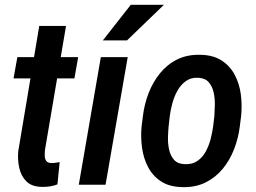

<svg xmlns="http://www.w3.org/2000/svg" viewBox="-20 -765 1060 795"><path d="M303.7 -528.3 288.1 -440.4H36.1L51.8 -528.3ZM142.6 -657.7H253.4L166.5 -146Q165 -133.3 165.3 -120.4Q165.5 -107.4 171.4 -98.9Q177.2 -90.3 193.4 -89.8Q201.7 -89.8 210.2 -91.1Q218.8 -92.3 227.1 -93.8L217.8 -1.5Q202.6 4.4 186.5 6.8Q170.4 9.3 153.8 8.8Q111.8 8.3 89.6 -13.7Q67.4 -35.6 59.8 -69.6Q52.2 -103.5 55.7 -139.6Z M508.8 -528.3 417 0H306.2L397.5 -528.3ZM405.8 -597.7 521.5 -745.1H658.7L505.9 -597.7Z M566.4 -242.7 571.8 -284.7Q577.6 -333.5 595.2 -379.2Q612.8 -424.8 642.3 -461.4Q671.9 -498 713.6 -518.8Q755.4 -539.6 810.1 -538.1Q862.8 -537.1 897.5 -514.6Q932.1 -492.2 951.7 -455.6Q971.2 -418.9 977.1 -374.8Q982.9 -330.6 978.5 -285.2L973.1 -242.7Q967.3 -194.3 949.7 -148.4Q932.1 -102.5 902.6 -66.4Q873 -30.3 831.3 -9.5Q789.6 11.2 734.9 9.8Q681.6 8.8 647.2 -13.7Q612.8 -36.1 593.5 -72.5Q574.2 -108.9 568.1 -153.3Q562 -197.8 566.4 -242.7ZM683.1 -285.2 678.2 -241.7Q676.3 -222.2 675.5 -196Q674.8 -169.9 680.4 -144.8Q686 -119.6 700.9 -103Q715.8 -86.4 743.7 -85.4Q775.4 -83.5 797.1 -98.4Q818.8 -113.3 832 -137.7Q845.2 -162.1 852.3 -189.9Q859.4 -217.8 862.8 -243.2L867.7 -285.6Q869.1 -305.2 869.6 -331.5Q870.1 -357.9 864.5 -382.8Q858.9 -407.7 844.2 -424.6Q829.6 -441.4 801.3 -442.9Q771 -444.8 749.8 -429.4Q728.5 -414.1 714.8 -389.6Q701.2 -365.2 693.6 -337.2Q686 -309.1 683.1 -285.2Z"/></svg>

Font: Roboto Condensed Medium
Style: Italic
Weight: 500
Italic angle: -12°
Designer: Christian Robertson
Foundry: Google
Version: Version 3.0; 2020